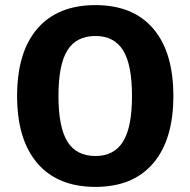

<svg xmlns="http://www.w3.org/2000/svg" viewBox="-20 -726 745 752"><path d="M659 -350Q659 -179 580 -86.5Q501 6 354 6Q206 6 126.5 -86.5Q47 -179 47 -350Q47 -522 126.5 -614Q206 -706 354 -706Q501 -706 580 -614Q659 -522 659 -350ZM209 -350Q209 -228 244 -171.5Q279 -115 354 -115Q427 -115 462 -171.5Q497 -228 497 -350Q497 -473 462 -529Q427 -585 354 -585Q279 -585 244 -529Q209 -473 209 -350Z"/></svg>

Font: Montserrat arm2 SemiBold
Style: Regular
Weight: 600
Designer: Julieta Ulanovsky
Foundry: Julieta Ulanovsky
Version: Version 6.000